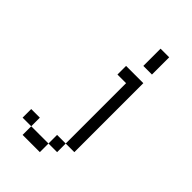

<svg xmlns="http://www.w3.org/2000/svg" viewBox="-242 -774 984 984"><g transform="rotate(45 250.0 -282.0)"><path d="M125 62.5V125H250V62.5ZM125 62.5V0H62.5V62.5ZM250 62.5H312.5V0H250ZM312.5 0H375Q375 0 375 -500H250V-437.5H312.5ZM312.5 -687.5Q312.5 -687.5 312.5 -562.5H375Q375 -562.5 375 -687.5Z"/></g></svg>

Font: UnifontExMono
Style: Regular
Weight: 500
Version: Version 15.0.06